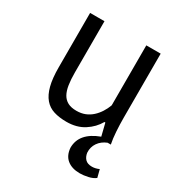

<svg xmlns="http://www.w3.org/2000/svg" viewBox="-165 -616 869 926"><g transform="rotate(30 269.5 -152.5)"><path d="M149 -500V-215Q149 -176 153.5 -146.5Q158 -117 169 -97.5Q180 -78 199 -68Q218 -58 247 -58Q274 -58 295 -66.5Q316 -75 332.5 -90Q349 -105 361.5 -124.5Q374 -144 382 -166V-500H462V-142Q462 -106 464.5 -67.5Q467 -29 473 0H455Q425 12 408.5 36Q392 60 394 91Q397 112 409.5 125Q422 138 447 138Q466 138 486 129L497 172Q482 184 457.5 189.5Q433 195 412 195Q368 195 341.5 173.5Q315 152 312 110Q312 69 337.5 39Q363 9 414 -10L397 -79H392Q370 -40 329.5 -14Q289 12 232 12Q192 12 161.5 2.5Q131 -7 110.5 -31Q90 -55 79.5 -95.5Q69 -136 69 -198V-500Z"/></g></svg>

Font: PT Sans
Style: Regular
Weight: 400
Version: Version 2.003W OFL; ttfautohint (v1.6)